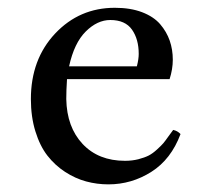

<svg xmlns="http://www.w3.org/2000/svg" viewBox="-20 -464 528 498"><path d="M419.9 -258.8H153.8Q151.9 -229.5 151.9 -207Q153.3 -134.3 194.3 -90.6Q235.4 -46.9 304.2 -46.9Q322.8 -46.9 338.9 -51Q355 -55.2 365.5 -60.5Q376 -65.9 387.2 -76.2Q398.4 -86.4 403.6 -92.5Q408.7 -98.6 417.5 -111.1Q426.3 -123.5 429.2 -127Q440.9 -124.5 448.2 -116.2Q423.8 -50.8 372.6 -18.3Q321.3 14.2 261.2 14.2Q231.4 14.2 203.4 6.6Q175.3 -1 148.9 -18.1Q122.6 -35.2 103 -60.3Q83.5 -85.4 71.8 -123.3Q60.1 -161.1 60.1 -207Q60.1 -310.1 123 -377Q186 -443.8 277.8 -443.8Q318.4 -443.8 348.4 -432.4Q378.4 -420.9 395.3 -401.4Q412.1 -381.8 420.2 -358.6Q428.2 -335.4 428.2 -309.1Q428.2 -284.7 419.9 -258.8ZM266.1 -412.1Q232.4 -412.1 202.4 -382.3Q172.4 -352.5 159.2 -292H335Q339.8 -310.5 339.8 -324.2Q339.8 -362.3 322.3 -387.2Q304.7 -412.1 266.1 -412.1Z"/></svg>

Font: Jacques Francois
Style: Regular
Weight: 400
Designer: Manvel Shmavonyan, Alexei Vanyashin
Foundry: Cyreal (www.cyreal.org)
Version: Version 1.003